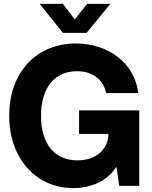

<svg xmlns="http://www.w3.org/2000/svg" viewBox="-20 -965 790 997"><path d="M358.9 11.7C460 11.7 541 -29.3 584.5 -99.6L599.1 0H703.1V-391.6H390.6V-269.5H543.5C540.5 -185.5 476.1 -132.3 381.8 -132.3C262.7 -132.3 192.9 -219.2 192.9 -363.3C192.9 -507.8 262.2 -595.2 379.9 -595.2C461.9 -595.2 516.6 -550.8 531.2 -481.9H697.8C680.7 -635.7 543.5 -739.3 374 -739.3C177.2 -739.3 27.8 -598.6 27.8 -363.3C27.8 -137.2 172.4 11.7 358.9 11.7ZM306.6 -944.8H186.5V-944.3L306.6 -794.4H429.7L552.7 -944.3V-944.8H432.6L368.2 -864.3Z"/></svg>

Font: Raveo Display
Style: Bold
Weight: 700
Designer: Jakub Foglar, Rasmus Andersson (Inter)
Foundry: Jakubfoglar.com
Version: Version 1.100;Glyphs 3.2.3 (3260)